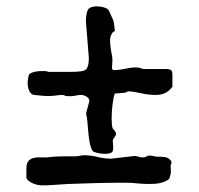

<svg xmlns="http://www.w3.org/2000/svg" viewBox="-20 -573 619 597"><path d="M70.3 -341.3Q75.7 -346.7 86.2 -349.4Q96.7 -352.1 109.9 -352.1H119.1Q125 -352.1 130.4 -349.6H203.1Q219.7 -349.6 231.4 -351.3Q243.2 -353 247.6 -357.4Q256.3 -366.2 256.3 -392.1L247.1 -506.8Q247.1 -519.5 249.3 -530.3Q251.5 -541 256.3 -546.4Q264.2 -553.2 281.2 -553.2Q293 -553.2 303.2 -550Q313.5 -546.9 317.9 -541.5L331.5 -511.7Q331.5 -511.7 332 -510.7Q332.5 -509.8 333.3 -506.3Q334 -502.9 335 -495.8Q335.9 -488.8 337.4 -476.6Q333 -475.1 329.6 -471.2Q326.2 -465.8 324.2 -460.9Q322.3 -456.1 322.3 -449.2Q322.3 -438 324 -424.6Q325.7 -411.1 328.1 -401.4Q328.6 -394.5 329.1 -392.6Q329.6 -390.6 329.6 -388.7Q329.6 -380.9 328.9 -373Q328.1 -365.2 328.1 -359.9V-358.9Q328.1 -358.4 328.6 -358.4Q332 -355 333 -355Q350.1 -355 368.4 -359.1Q386.7 -363.3 402.3 -363.3Q409.2 -363.3 414.8 -361.8Q420.4 -360.4 425.8 -358.4H501Q503.4 -358.4 507.3 -356.9Q511.2 -355.5 512.2 -355Q516.1 -350.1 516.1 -340.3V-303.2L507.8 -293.9Q491.7 -277.8 463.9 -277.8Q441.9 -277.8 419.4 -283Q397 -288.1 378.4 -289.1L368.7 -284.7L337.4 -282.2Q335 -277.8 333.3 -269.3Q331.5 -260.7 330.1 -250Q328.6 -239.3 327.9 -227.3Q327.1 -215.3 327.1 -204.6Q327.1 -194.3 327.9 -186Q328.6 -177.7 330.6 -173.3Q338.4 -165 339.6 -161.9Q340.8 -158.7 340.8 -154.8Q340.8 -153.8 339.1 -151.1Q337.4 -148.4 335.7 -145.5Q334 -142.6 332.3 -140.4Q330.6 -138.2 330.6 -137.7L332 -114.3Q332 -103.5 328.1 -99.6Q321.8 -94.7 306.2 -94.7Q293.5 -94.7 282.2 -97.7Q271 -100.6 268.1 -103Q261.7 -114.7 259 -128.9Q256.3 -143.1 254.9 -158.4Q253.4 -173.8 252.2 -189.7Q251 -205.6 247.6 -220.7L257.8 -258.3Q257.8 -263.7 254.4 -268.6Q243.7 -277.8 232.4 -277.8Q224.6 -277.8 216.3 -275.9Q208 -273.9 197.8 -273.9Q186 -273.9 183.6 -274.4Q180.7 -277.8 171.9 -277.8L160.6 -276.9Q152.8 -275.9 145.5 -275.1Q138.2 -274.4 131.3 -274.4Q122.1 -274.4 113.3 -275.1Q104.5 -275.9 95.7 -276.9Q88.9 -276.9 83 -278.6Q77.1 -280.3 72.8 -287.1Q65.9 -297.9 65.9 -316.9Q67.4 -332 68.8 -336.2Q70.3 -340.3 70.3 -341.3ZM62 -20.5V-43Q62 -49.8 62.5 -56.4Q63 -63 65.9 -68.6Q68.8 -74.2 75.2 -78.1Q81.5 -82 93.3 -83.5H125Q138.7 -85.4 153.1 -86.2Q167.5 -86.9 182.6 -86.9H212.9Q217.8 -86.9 221.4 -87.4Q225.1 -87.9 228 -88.6Q231 -89.4 233.9 -89.8Q236.8 -90.3 240.7 -90.3Q262.2 -90.3 283.2 -85Q304.2 -79.6 325.2 -79.6L397 -87.9Q404.8 -87.9 410.9 -85.7Q417 -83.5 422.4 -83.5Q429.2 -83.5 432.6 -85Q436 -86.4 440.4 -88.9H440.9Q441.4 -88.9 441.9 -89.1Q442.4 -89.4 443.8 -89.4Q444.3 -89.4 450 -88.9Q455.6 -88.4 465.8 -85.9Q482.9 -85.9 493.2 -84.5Q503.4 -83 511.2 -73.7Q513.2 -71.8 513.2 -69.3Q513.2 -65.9 512.2 -63.2Q511.2 -60.5 510.3 -57.6Q510.3 -57.1 510.7 -55.2Q510.7 -53.7 511 -51.5Q511.2 -49.3 511.2 -46.4Q511.2 -38.6 511.2 -35.9Q511.2 -33.2 510.3 -31.2L506.8 -17.6Q501 -12.2 493.7 -9Q486.3 -5.9 478 -3.9Q469.7 -2 461.4 -1.5Q453.1 -1 445.3 -1Q439 -1 431.9 -1.2Q424.8 -1.5 410.6 -2.4Q400.4 -3.4 392.3 -4.2Q384.3 -4.9 376 -4.9Q329.6 -4.9 284.2 -3.9Q238.8 -2.9 192.9 -1Q171.9 0 150.9 1.7Q129.9 3.4 110.8 3.4Q104 3.4 96.2 1.7Q88.4 0 81.1 -3.4Q73.7 -6.8 68.6 -11Q63.5 -15.1 62 -20.5Z"/></svg>

Font: IM FELL English SC
Style: Regular
Weight: 400
Designer: Igino Marini
Foundry: Igino Marini
Version: 3.00